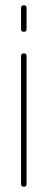

<svg xmlns="http://www.w3.org/2000/svg" viewBox="-20 -580 181 730"><path d="M71 -377Q81 -377 81 -367V120Q81 130 71 130Q60 130 60 120V-367Q60 -377 71 -377ZM71 -560Q81 -560 81 -550V-469Q81 -459 71 -459Q60 -459 60 -469V-550Q60 -560 71 -560Z"/></svg>

Font: Zen Loop
Style: Regular
Weight: 400
Designer: Yoshimichi Ohira
Foundry: A-1 Corp ZenFonts
Version: Version 1.000; ttfautohint (v1.8.3)